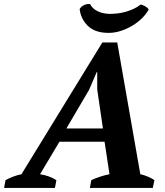

<svg xmlns="http://www.w3.org/2000/svg" viewBox="-64 -920 808 940"><path d="M205 0H-44L-37 -38Q-19 -48 1 -55.5Q21 -63 41 -67L437 -712H510L623 -67Q642 -63 660.5 -55Q679 -47 692 -38L684 0H376L383 -38Q404 -48 427.5 -55.5Q451 -63 472 -67L448 -226H227L132 -67Q153 -64 174 -56.5Q195 -49 212 -38ZM261 -291H440L412 -482V-568H410L372 -480ZM623 -897Q630 -898 643.5 -891Q657 -884 664 -874Q654 -854 634 -833.5Q614 -813 587.5 -796.5Q561 -780 530 -769.5Q499 -759 468 -759Q401 -759 366 -793.5Q331 -828 326 -876Q333 -888 347.5 -895Q362 -902 377 -900Q388 -878 413 -865.5Q438 -853 473 -852Q492 -852 513 -854.5Q534 -857 554 -863Q574 -869 592 -877.5Q610 -886 623 -897Z"/></svg>

Font: PT Serif
Style: Bold Italic
Weight: 700
Italic angle: -12°
Designer: A.Korolkova, O.Umpeleva, V.Yefimov
Foundry: ParaType Ltd
Version: Version 1.000W OFL